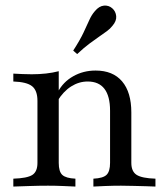

<svg xmlns="http://www.w3.org/2000/svg" viewBox="-20 -686 609 706"><path d="M323.4 0V-29Q358.9 -30.6 371.8 -43.1Q384.7 -55.6 384.7 -87.1V-279Q384.7 -332.3 364.1 -359.3Q343.5 -386.3 302.4 -386.3Q270.2 -386.3 241.5 -368.1Q212.9 -350 191.1 -314.5L192.7 -347.6Q212.1 -384.7 249.2 -405.6Q286.3 -426.6 331.5 -426.6Q395.2 -426.6 429 -386.7Q462.9 -346.8 462.9 -272.6V-87.1Q462.9 -55.6 482.3 -43.1Q501.6 -30.6 551.6 -29V0Q539.5 -0.8 518.5 -1.2Q497.6 -1.6 472.6 -2.4Q447.6 -3.2 425 -3.2Q395.2 -3.2 366.5 -2Q337.9 -0.8 323.4 0ZM29 0V-29Q79.8 -30.6 98.8 -42.7Q117.7 -54.8 117.7 -87.1V-315.3Q117.7 -353.2 98 -369Q78.2 -384.7 29 -386.3V-415.3Q45.2 -414.5 62.1 -413.7Q79 -412.9 96.8 -412.9Q124.2 -412.9 149.2 -415.7Q174.2 -418.5 196 -424.2V-87.1Q196 -54.8 209.3 -42.7Q222.6 -30.6 257.3 -29V0Q238.7 -0.8 211.7 -2Q184.7 -3.2 156.5 -3.2Q123.4 -3.2 88.7 -2Q54 -0.8 29 0ZM263.7 -487.1 249.2 -500Q274.2 -538.7 287.1 -566.1Q300 -593.5 308.5 -612.5Q316.9 -631.5 329 -645.2Q344.4 -663.7 362.1 -665.3Q379.8 -666.9 392.7 -655.6Q405.6 -644.4 407.3 -626.6Q408.9 -608.9 393.5 -591.1Q384.7 -579.8 373 -571.4Q361.3 -562.9 345.6 -552Q329.8 -541.1 309.7 -526.2Q289.5 -511.3 263.7 -487.1Z"/></svg>

Font: Playfair
Style: Regular
Weight: 400
Designer: Claus Eggers Sørensen
Foundry: Claus Eggers Sørensen
Version: Version 2.001;gftools[0.9.30]